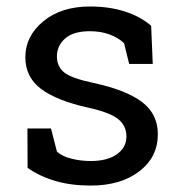

<svg xmlns="http://www.w3.org/2000/svg" viewBox="-20 -558 550 588"><path d="M447.8 -362.3H375.5L359.9 -425.8Q342.3 -442.4 315.7 -452.4Q289.1 -462.4 255.4 -462.4Q204.1 -462.4 179.2 -439.9Q154.3 -417.5 154.3 -385.7Q154.3 -354.5 176.3 -336.4Q198.2 -318.4 265.6 -304.2Q365.7 -282.7 414.6 -245.8Q463.4 -209 463.4 -147Q463.4 -76.7 406.5 -33.2Q349.6 10.3 257.8 10.3Q197.8 10.3 149.9 -3.7Q102.1 -17.6 64.5 -43.9L64 -164.6H136.2L154.3 -93.8Q170.9 -78.6 199.5 -71.8Q228 -64.9 257.8 -64.9Q309.1 -64.9 338.1 -85.7Q367.2 -106.4 367.2 -140.1Q367.2 -171.9 343 -192.4Q318.8 -212.9 251.5 -228Q155.3 -249 106.4 -285.2Q57.6 -321.3 57.6 -382.8Q57.6 -447.3 112.5 -492.7Q167.5 -538.1 255.4 -538.1Q315.4 -538.1 363.3 -522.5Q411.1 -506.8 442.9 -479Z"/></svg>

Font: TypoPRO Roboto Slab
Style: Regular
Weight: 400
Designer: Google
Version: Version 1.100263; 2013; ttfautohint (v0.94.20-1c74) -l 8 -r 